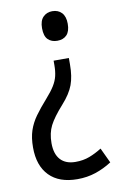

<svg xmlns="http://www.w3.org/2000/svg" viewBox="-84 -590 522 831"><g transform="rotate(-10 176.5 -174.5)"><path d="M242 -302Q242 -249 228.5 -212.5Q215 -176 179 -136Q137 -89 120.5 -56.5Q104 -24 104 20Q104 68 127 93Q150 118 193 118Q227 118 254.5 107.5Q282 97 309 80L340 146Q306 168 268.5 180.5Q231 193 188 193Q108 193 65 149Q22 105 22 25Q22 -18 32.5 -49.5Q43 -81 63.5 -109.5Q84 -138 115 -173Q139 -200 152 -221Q165 -242 170 -263Q175 -284 175 -311V-330H242ZM263 -477Q263 -444 248 -428Q233 -412 206 -412Q181 -412 165.5 -427Q150 -442 150 -477Q150 -510 166 -526Q182 -542 206 -542Q232 -542 247.5 -525.5Q263 -509 263 -477Z"/></g></svg>

Font: Noto Sans Thai Cond
Style: Regular
Weight: 400
Width: 3
Designer: Monotype Design Team
Foundry: Monotype Imaging Inc.
Version: Version 2.002; ttfautohint (v1.8.4.7-5d5b)